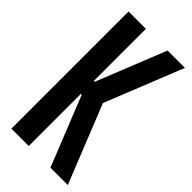

<svg xmlns="http://www.w3.org/2000/svg" viewBox="-211 -712 764 764"><g transform="rotate(45 171.0 -329.5)"><path d="M127 -366.2 244.1 -659.2H341.8L210 -329.6L341.8 0H244.1L127 -293H122.1V0H24.4V-659.2H122.1V-366.2Z"/></g></svg>

Font: Alegre Sans
Style: Regular
Weight: 400
Width: 3
Designer: GrandChaos9000
Version: Version 1.2.6 - August 1, 2014